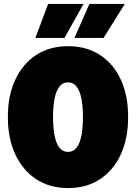

<svg xmlns="http://www.w3.org/2000/svg" viewBox="-20 -945 690 977"><path d="M327 12Q233 12 164.5 -33Q96 -78 58 -159Q20 -240 20 -350Q20 -459 58 -540Q96 -621 164.5 -665.5Q233 -710 326 -710Q420 -710 488.5 -665.5Q557 -621 594.5 -540Q632 -459 632 -350Q632 -240 594.5 -159Q557 -78 488.5 -33Q420 12 327 12ZM326 -172Q353 -172 370 -194Q387 -216 394.5 -256Q402 -296 402 -349Q402 -403 394.5 -442.5Q387 -482 370 -504Q353 -526 326 -526Q299 -526 282 -504Q265 -482 257.5 -442.5Q250 -403 250 -350Q250 -296 257.5 -256Q265 -216 282 -194Q299 -172 326 -172ZM160 -752 225 -925H405L308 -752ZM359 -752 435 -925H615L507 -752Z"/></svg>

Font: Azeret Mono Thin Black
Style: Regular
Weight: 900
Version: Version 1.002